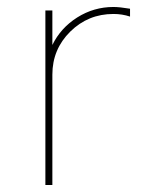

<svg xmlns="http://www.w3.org/2000/svg" viewBox="-20 -530 408 550"><path d="M305 -510Q322.5 -510 352.5 -505V-482.5Q330 -490 305 -490Q232.5 -490 181.2 -439.4Q130 -388.8 130 -316.2V0H110V-500H130V-401.2Q153.8 -450 201.2 -480Q248.8 -510 305 -510Z"/></svg>

Font: Now Thin
Style: Regular
Weight: 250
Designer: Alfredo Marco Pradil
Foundry: Alfredo Marco Pradil
Version: Version 1.002;PS 001.002;hotconv 1.0.88;makeotf.lib2.5.64775